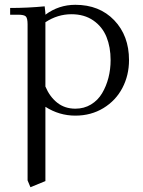

<svg xmlns="http://www.w3.org/2000/svg" viewBox="-20 -472 592 795"><path d="M22 -411.1V-439Q94.7 -439 165 -445.8L168 -418V-411.1Q223.1 -452.1 292 -452.1Q391.6 -452.1 452.9 -388.2Q514.2 -324.2 514.2 -223.1Q514.2 -160.2 486.8 -107.9Q459.5 -55.7 408.2 -24.4Q356.9 6.8 292 6.8Q225.1 6.8 168 -29.8V277.8L106 303.2L94.2 274.9V-371.1Q94.2 -396 87.2 -403.6Q80.1 -411.1 55.2 -411.1ZM168 -113.8Q185.5 -71.8 216.8 -46.9Q248 -22 292 -22Q328.1 -22 356.7 -39.3Q385.3 -56.6 402.6 -85.7Q419.9 -114.7 429 -149.9Q438 -185.1 438 -223.1Q438 -276.9 420.9 -319.1Q403.8 -361.3 366.5 -387.2Q329.1 -413.1 275.9 -413.1Q218.3 -413.1 168 -379.9Z"/></svg>

Font: Dihjauti S
Style: Regular
Weight: 400
Designer: T. Christopher White
Version: Version 3.0.0